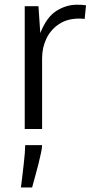

<svg xmlns="http://www.w3.org/2000/svg" viewBox="-20 -555 421 826"><path d="M86.4 0V-528.3H145.5L153.3 -412.6Q180.7 -481.9 222.9 -508.3Q265.1 -534.7 310.5 -534.7Q322.3 -534.7 331.8 -534.2Q341.3 -533.7 350.1 -532.2L344.2 -473.6Q338.9 -474.1 332.5 -474.6Q326.2 -475.1 320.8 -475.1Q270 -475.1 234.4 -451.7Q198.7 -428.2 179.9 -389.4Q161.1 -350.6 161.1 -304.2V0ZM69.8 251.5Q69.8 251.5 71.8 237.1Q73.7 222.7 76.4 199.7Q79.1 176.8 82 151.4Q85 126 86.7 104Q88.4 82 88.4 69.3H161.1V71.3Q161.1 80.6 156.7 101.6Q152.3 122.6 146 147.9Q139.6 173.3 133.1 197Q126.5 220.7 122.3 236.1Q118.2 251.5 118.2 251.5Z"/></svg>

Font: Comme Light
Style: Regular
Weight: 300
Version: Version 1.000;gftools[0.9.27]